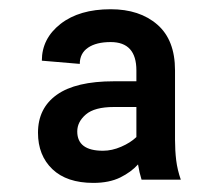

<svg xmlns="http://www.w3.org/2000/svg" viewBox="-20 -742 483 424"><path d="M292.6 -345.2Q287.6 -361.2 284.8 -378.9Q269.9 -362.2 245.6 -350.1Q221.2 -338.1 186.1 -338.1Q127.5 -338.1 95.7 -368.4Q63.9 -398.8 63.9 -448.9Q63.9 -503.2 105.6 -532.8Q147.4 -562.5 231.5 -562.5H281.2V-586.6Q281.2 -649.1 224.4 -649.1Q192.5 -649.1 174.4 -636.7Q156.2 -624.3 156.2 -600.9L72.4 -608Q72.4 -657 113.8 -689.3Q155.2 -721.6 224.4 -721.6Q288.4 -721.6 327.4 -687.7Q366.5 -653.8 366.5 -586.6V-433.2Q366.5 -409.8 369.1 -388.1Q371.8 -366.5 379.3 -345.2ZM207.4 -409.1Q227.3 -409.1 247.7 -418Q268.1 -426.8 281.2 -439.3V-505.7H231.5Q188.9 -505.7 169.7 -489.3Q150.6 -473 150.6 -451.7Q150.6 -409.1 207.4 -409.1Z"/></svg>

Font: Inter UI
Style: Regular
Weight: 400
Designer: Rasmus Andersson
Foundry: rsms
Version: Version 2.2